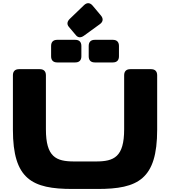

<svg xmlns="http://www.w3.org/2000/svg" viewBox="-20 -1192 1087 1227"><path d="M443.4 15.6H603.5C861.3 15.6 984.4 -45.9 984.4 -363.3V-710.9C984.4 -736.3 970.7 -750 945.3 -750H812.5C787.1 -750 773.4 -736.3 773.4 -710.9V-365.7C773.4 -189 709 -160.2 593.3 -160.2H453.6C337.9 -160.2 273.4 -189 273.4 -365.7V-710.9C273.4 -736.3 259.8 -750 234.4 -750H101.6C76.2 -750 62.5 -736.3 62.5 -710.9V-363.3C62.5 -45.9 185.5 15.6 443.4 15.6ZM585.9 -793H701.2C726.6 -793 740.2 -806.6 740.2 -832V-898.4C740.2 -923.8 726.6 -937.5 701.2 -937.5H585.9C560.5 -937.5 546.9 -923.8 546.9 -898.4V-832C546.9 -806.6 560.5 -793 585.9 -793ZM345.7 -793H460.9C486.3 -793 500 -806.6 500 -832V-898.4C500 -923.8 486.3 -937.5 460.9 -937.5H345.7C320.3 -937.5 306.6 -923.8 306.6 -898.4V-832C306.6 -806.6 320.3 -793 345.7 -793ZM516.6 -1158.7 426.3 -1071.8C408.7 -1054.7 406.2 -1037.1 419.9 -1020.5L465.3 -966.8C479 -950.2 497.1 -949.7 516.6 -963.9L618.2 -1037.6C639.2 -1052.7 641.6 -1072.8 625 -1092.8L571.8 -1156.2C555.2 -1175.8 535.2 -1176.8 516.6 -1158.7Z"/></svg>

Font: Gyrotrope Black
Style: Regular
Weight: 900
Designer: David Moles
Version: Version 1.003;Glyphs 3.3.1 (3343)